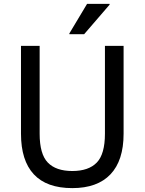

<svg xmlns="http://www.w3.org/2000/svg" viewBox="-20 -956 744 988"><path d="M88 -720H184V-268Q184 -163 226 -119.5Q268 -76 352 -76Q436 -76 478 -119.5Q520 -163 520 -268V-720H616V-268Q616 -130 548.5 -59Q481 12 352 12Q220 12 154 -59Q88 -130 88 -268ZM337 -780V-784L428 -936H544V-932L413 -780Z"/></svg>

Font: Kufam
Style: Regular
Weight: 400
Designer: Wael Morcos, Artur Schmal
Foundry: Original Type
Version: Version 1.301; ttfautohint (v1.8.3)